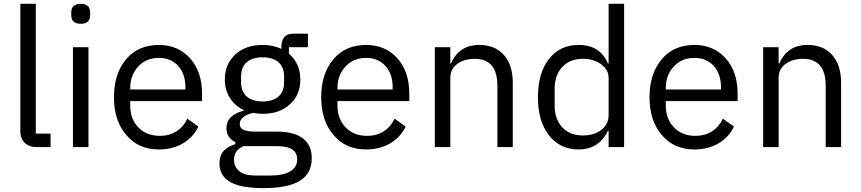

<svg xmlns="http://www.w3.org/2000/svg" viewBox="-20 -760 4446 992"><path d="M169.9 0H241.2V-69.8H165V-740.2H85V-83Q85 -45.9 106.9 -22.9Q128.9 0 169.9 0Z M445.8 -682.1V-694.8Q445.8 -740.2 397 -740.2Q348.1 -740.2 348.1 -694.8V-682.1Q348.1 -637.2 397 -637.2Q445.8 -637.2 445.8 -682.1ZM356.9 -516.1V0H437V-516.1Z M800.8 12.2Q872.1 12.2 925.8 -19.8Q979.5 -51.8 1004.9 -106L947.8 -147Q927.7 -104 891.1 -81.1Q854.5 -58.1 806.2 -58.1Q735.8 -58.1 693.8 -103Q652.8 -147 652.8 -213.9V-237.8H1023.9V-275.9Q1023.9 -388.2 963.9 -457Q900.9 -527.8 800.8 -527.8Q694.8 -527.8 632.8 -455.1Q568.8 -380.4 568.8 -257.8Q568.8 -135.3 632.8 -62Q694.8 12.2 800.8 12.2ZM800.8 -460.9Q862.8 -460.9 900.4 -419.4Q938 -377.9 938 -309.1V-297.9H652.8V-305.2Q652.8 -372.1 694.8 -417Q735.8 -460.9 800.8 -460.9Z M1590.8 57.1Q1590.8 -8.8 1545.9 -44.4Q1501 -80.1 1407.7 -80.1H1297.9Q1259.3 -80.1 1239 -88.9Q1218.8 -97.7 1218.8 -119.1Q1218.8 -159.7 1286.6 -176.8Q1314.9 -171.9 1336.9 -171.9Q1425.8 -171.9 1479 -222.2Q1531.7 -269.5 1531.7 -350.1Q1531.7 -431.6 1472.7 -482.9V-516.1H1570.8V-585.9H1493.7Q1462.9 -585.9 1448.2 -567.4Q1433.6 -548.8 1433.6 -517.1V-507.8Q1389.6 -527.8 1335.9 -527.8Q1250 -527.8 1195.8 -479Q1141.6 -427.7 1141.6 -350.1Q1141.6 -296.4 1167.2 -254.9Q1192.9 -213.4 1238.8 -191.9V-188Q1149.9 -165.5 1149.9 -98.1Q1149.9 -48.3 1195.8 -25.9V-15.1Q1155.8 -3.4 1134.8 20.5Q1113.8 44.4 1113.8 85Q1113.8 147.5 1168.5 179.7Q1223.1 211.9 1340.8 211.9Q1467.3 211.9 1529.1 174.3Q1590.8 136.7 1590.8 57.1ZM1515.6 63Q1515.6 104.5 1479 125.7Q1442.4 147 1375 147H1300.8Q1243.2 147 1216.1 124.3Q1189 101.6 1189 64.9Q1189 17.6 1236.8 -4.9H1408.7Q1465.8 -4.9 1490.7 12.7Q1515.6 30.3 1515.6 63ZM1225.6 -335.9V-363.8Q1225.6 -413.6 1255.1 -438.7Q1284.7 -463.9 1336.9 -463.9Q1389.2 -463.9 1418.5 -438.7Q1447.8 -413.6 1447.8 -363.8V-335.9Q1447.8 -286.1 1418.5 -261Q1389.2 -235.8 1336.9 -235.8Q1284.7 -235.8 1255.1 -261Q1225.6 -286.1 1225.6 -335.9Z M1871.6 12.2Q1942.9 12.2 1996.6 -19.8Q2050.3 -51.8 2075.7 -106L2018.6 -147Q1998.5 -104 1961.9 -81.1Q1925.3 -58.1 1877 -58.1Q1806.6 -58.1 1764.6 -103Q1723.6 -147 1723.6 -213.9V-237.8H2094.7V-275.9Q2094.7 -388.2 2034.7 -457Q1971.7 -527.8 1871.6 -527.8Q1765.6 -527.8 1703.6 -455.1Q1639.6 -380.4 1639.6 -257.8Q1639.6 -135.3 1703.6 -62Q1765.6 12.2 1871.6 12.2ZM1871.6 -460.9Q1933.6 -460.9 1971.2 -419.4Q2008.8 -377.9 2008.8 -309.1V-297.9H1723.6V-305.2Q1723.6 -372.1 1765.6 -417Q1806.6 -460.9 1871.6 -460.9Z M2226.6 0H2306.6V-357.9Q2306.6 -405.8 2345.7 -432.1Q2381.3 -456.1 2432.6 -456.1Q2549.8 -456.1 2549.8 -316.9V0H2629.4V-331.1Q2629.4 -424.3 2583.3 -476.1Q2537.1 -527.8 2456.5 -527.8Q2351.1 -527.8 2310.5 -432.1H2306.6V-516.1H2226.6Z M3124.5 -84V0H3204.6V-740.2H3124.5V-432.1H3120.6Q3081.1 -527.8 2969.2 -527.8Q2872.6 -527.8 2816.4 -455.1Q2759.3 -382.8 2759.3 -257.8Q2759.3 -133.3 2816.4 -61Q2873 12.2 2969.2 12.2Q3074.2 12.2 3120.6 -84ZM2991.7 -60.1Q2924.3 -60.1 2885 -102.3Q2845.7 -144.5 2845.7 -213.9V-301.8Q2845.7 -371.6 2885 -413.8Q2924.3 -456.1 2991.7 -456.1Q3046.4 -456.1 3085.4 -428.2Q3124.5 -400.4 3124.5 -356.9V-165Q3124.5 -117.2 3085.4 -87.9Q3048.8 -60.1 2991.7 -60.1Z M3567.9 12.2Q3639.2 12.2 3692.9 -19.8Q3746.6 -51.8 3772 -106L3714.8 -147Q3694.8 -104 3658.2 -81.1Q3621.6 -58.1 3573.2 -58.1Q3502.9 -58.1 3460.9 -103Q3419.9 -147 3419.9 -213.9V-237.8H3791V-275.9Q3791 -388.2 3731 -457Q3668 -527.8 3567.9 -527.8Q3461.9 -527.8 3399.9 -455.1Q3335.9 -380.4 3335.9 -257.8Q3335.9 -135.3 3399.9 -62Q3461.9 12.2 3567.9 12.2ZM3567.9 -460.9Q3629.9 -460.9 3667.5 -419.4Q3705.1 -377.9 3705.1 -309.1V-297.9H3419.9V-305.2Q3419.9 -372.1 3461.9 -417Q3502.9 -460.9 3567.9 -460.9Z M3922.9 0H4002.9V-357.9Q4002.9 -405.8 4042 -432.1Q4077.6 -456.1 4128.9 -456.1Q4246.1 -456.1 4246.1 -316.9V0H4325.7V-331.1Q4325.7 -424.3 4279.5 -476.1Q4233.4 -527.8 4152.8 -527.8Q4047.4 -527.8 4006.8 -432.1H4002.9V-516.1H3922.9Z"/></svg>

Font: Plexus Sans
Style: Regular
Weight: 400
Version: Version 2.001;PS 002.001;hotconv 1.0.70;makeotf.lib2.5.58329